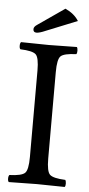

<svg xmlns="http://www.w3.org/2000/svg" viewBox="-57 -852 411 887"><g transform="rotate(5 148.5 -408.5)"><path d="M210 -818.8Q252.9 -798.8 272 -767.1L127.9 -709Q100.1 -696.8 85.9 -696.8Q70.8 -696.8 70.8 -711.9Q70.8 -723.1 85.9 -732.9ZM190.9 -122.1Q190.9 -62 206.5 -47.6Q222.2 -33.2 277.8 -30.8Q281.7 -25.9 282 -13.9Q282.2 -2 277.8 2Q177.7 0 148.9 0Q116.7 0 19 2Q14.2 -2 14.2 -13.9Q14.2 -25.9 19 -30.8Q75.2 -32.7 90.6 -47.4Q106 -62 106 -122.1V-522.9Q106 -583 90.6 -597.4Q75.2 -611.8 19 -613.8Q14.2 -617.7 14.2 -629.9Q14.2 -642.1 19 -647Q119.1 -645 147.9 -645Q180.2 -645 277.8 -647Q281.7 -642.1 282 -630.1Q282.2 -618.2 277.8 -613.8Q221.7 -611.8 206.3 -597.4Q190.9 -583 190.9 -522.9Z"/></g></svg>

Font: Linux Libertine Capitals
Style: Small Caps
Weight: 400
Designer: Philipp H. Poll
Foundry: Philipp H. Poll
Version: Version 5.1.3